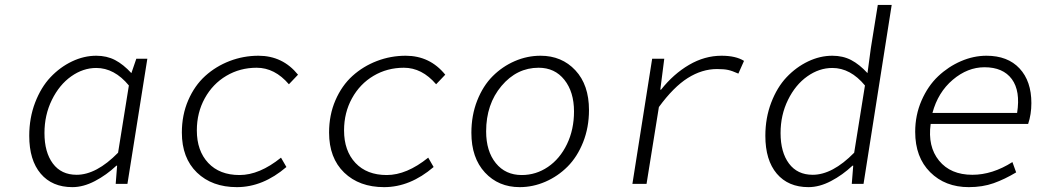

<svg xmlns="http://www.w3.org/2000/svg" viewBox="-20 -749 4237 782"><path d="M274.9 13.2Q192.4 13.2 145.8 -41.7Q99.1 -96.7 99.1 -195.8Q99.1 -268.6 123 -331.1Q147 -393.6 185.8 -434.6Q224.6 -475.6 273.2 -498.8Q321.8 -522 372.1 -522Q415 -522 448.7 -504.4Q482.4 -486.8 515.1 -451.2L535.2 -509.8H580.1L499 0H451.2L457 -74.2H454.1Q413.6 -36.1 366.5 -11.5Q319.3 13.2 274.9 13.2ZM292 -37.1Q372.6 -37.1 460.9 -127L504.9 -400.9Q445.8 -472.2 372.1 -472.2Q318.4 -472.2 270 -438Q221.7 -403.8 191.4 -342.3Q161.1 -280.8 161.1 -207Q161.1 -128.9 195.3 -83Q229.5 -37.1 292 -37.1Z M944.8 13.2Q843.8 13.2 782.2 -46.1Q720.7 -105.5 720.7 -209Q720.7 -280.8 746.6 -340.6Q772.5 -400.4 815.9 -439.7Q859.4 -479 915.5 -500.5Q971.7 -522 1032.7 -522Q1131.3 -522 1193.8 -444.8L1156.7 -405.8Q1099.1 -473.1 1025.4 -473.1Q957.5 -473.1 901.9 -440.2Q846.2 -407.2 814 -348.6Q781.7 -290 781.7 -217.8Q781.7 -134.8 828.1 -85.4Q874.5 -36.1 955.6 -36.1Q1036.6 -36.1 1124.5 -106.9L1146.5 -68.8Q1050.8 13.2 944.8 13.2Z M1544.4 13.2Q1443.4 13.2 1381.8 -46.1Q1320.3 -105.5 1320.3 -209Q1320.3 -280.8 1346.2 -340.6Q1372.1 -400.4 1415.5 -439.7Q1459 -479 1515.1 -500.5Q1571.3 -522 1632.3 -522Q1731 -522 1793.5 -444.8L1756.3 -405.8Q1698.7 -473.1 1625 -473.1Q1557.1 -473.1 1501.5 -440.2Q1445.8 -407.2 1413.6 -348.6Q1381.3 -290 1381.3 -217.8Q1381.3 -134.8 1427.7 -85.4Q1474.1 -36.1 1555.2 -36.1Q1636.2 -36.1 1724.1 -106.9L1746.1 -68.8Q1650.4 13.2 1544.4 13.2Z M2096.7 13.2Q2010.3 13.2 1955.1 -46.4Q1899.9 -106 1899.9 -208Q1899.9 -279.3 1923.6 -339.4Q1947.3 -399.4 1986.6 -438.7Q2025.9 -478 2076.4 -500Q2127 -522 2181.6 -522Q2268.1 -522 2323.5 -462.6Q2378.9 -403.3 2378.9 -300.8Q2378.9 -230 2355 -169.9Q2331.1 -109.9 2291.5 -70.3Q2252 -30.8 2201.2 -8.8Q2150.4 13.2 2096.7 13.2ZM2105 -36.1Q2163.1 -36.1 2211.7 -69.1Q2260.3 -102.1 2289.1 -161.6Q2317.9 -221.2 2317.9 -294.9Q2317.9 -374.5 2278.8 -423.8Q2239.7 -473.1 2173.8 -473.1Q2085 -473.1 2022.5 -398.9Q1960 -324.7 1960 -213.9Q1960 -133.3 1999.3 -84.7Q2038.6 -36.1 2105 -36.1Z M2555.7 0 2636.2 -509.8H2685.5L2669.4 -383.8H2672.4Q2723.1 -447.8 2786.6 -484.9Q2850.1 -522 2918.5 -522Q2977.1 -522 3010.3 -501L2987.3 -449.2Q2962.4 -460.4 2945.6 -464.1Q2928.7 -467.8 2900.4 -467.8Q2839.4 -467.8 2781.2 -431.2Q2723.1 -394.5 2663.6 -313L2613.3 0Z M3272.9 13.2Q3190.4 13.2 3143.8 -41.7Q3097.2 -96.7 3097.2 -195.8Q3097.2 -268.6 3121.1 -331.1Q3145 -393.6 3183.8 -434.6Q3222.7 -475.6 3271.2 -498.8Q3319.8 -522 3370.1 -522Q3413.1 -522 3446.8 -504.4Q3480.5 -486.8 3513.2 -451.2L3526.9 -553.2L3555.2 -729H3611.8L3497.1 0H3449.2L3455.1 -74.2H3452.1Q3411.6 -36.1 3364.5 -11.5Q3317.4 13.2 3272.9 13.2ZM3290 -37.1Q3370.6 -37.1 3459 -127L3502.9 -400.9Q3443.8 -472.2 3370.1 -472.2Q3316.4 -472.2 3268.1 -438Q3219.7 -403.8 3189.5 -342.3Q3159.2 -280.8 3159.2 -207Q3159.2 -128.9 3193.4 -83Q3227.5 -37.1 3290 -37.1Z M3925.8 13.2Q3829.6 13.2 3768.6 -47.6Q3707.5 -108.4 3707.5 -211.9Q3707.5 -280.3 3733.4 -339.6Q3759.3 -398.9 3800.8 -438.2Q3842.3 -477.5 3893.8 -499.8Q3945.3 -522 3997.6 -522Q4084.5 -522 4132.6 -470.2Q4180.7 -418.5 4180.7 -329.1Q4180.7 -283.2 4167.5 -244.1H3770.5Q3757.8 -152.3 3804.7 -94.7Q3851.6 -37.1 3940.4 -37.1Q4022 -37.1 4103.5 -88.9L4118.7 -46.9Q4072.3 -19 4027.1 -2.9Q3981.9 13.2 3925.8 13.2ZM3777.8 -289.1H4122.6Q4136.7 -378.4 4101.1 -426.8Q4065.4 -475.1 3989.7 -475.1Q3920.9 -475.1 3860.6 -424.1Q3800.3 -373 3777.8 -289.1Z"/></svg>

Font: Office Code Pro Light Italic
Style: Regular
Weight: 300
Italic angle: -9°
Designer: Nathan Rutzky & Paul D. Hunt
Foundry: Adobe Systems Incorporated
Version: Version 1.004;PS 001.004;hotconv 1.0.70;makeotf.lib2.5.58329